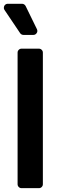

<svg xmlns="http://www.w3.org/2000/svg" viewBox="-20 -981 315 1001"><path d="M71.7 -20.6V-706.7Q71.7 -715.2 77.8 -721.2Q83.8 -727.3 92.3 -727.3H182.5Q191.4 -727.3 197.4 -721.2Q203.5 -715.2 203.5 -706.7V-20.6Q203.5 -12.1 197.4 -6Q191.4 0 182.5 0H92.3Q83.8 0 77.8 -6Q71.7 -12.1 71.7 -20.6ZM101.9 -799H153.8Q162.6 -799 168.7 -805.2Q174.7 -811.4 174.7 -819.6Q174.7 -824.6 172.6 -828.8L113.6 -949.6Q110.8 -954.9 105.8 -958.1Q100.9 -961.3 94.8 -961.3H21Q11.7 -961.3 5.9 -955.1Q0 -948.9 0 -940.3Q0 -933.9 3.6 -929L84.9 -808.2Q87.7 -804 92.3 -801.5Q96.9 -799 101.9 -799Z"/></svg>

Font: DeltaSans SemiBold
Style: Regular
Weight: 600
Designer: Rasmus Andersson
Foundry: rsms
Version: Version 3.012